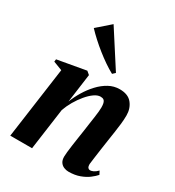

<svg xmlns="http://www.w3.org/2000/svg" viewBox="-194 -917 949 1042"><g transform="rotate(30 281.0 -396.0)"><path d="M206.5 -318.5Q220 -353.5 240.8 -388Q261.5 -422.5 288.5 -451.5Q315.5 -480.5 347.2 -498Q379 -515.5 415 -515.5Q467.5 -515.5 492.2 -484.8Q517 -454 517 -410.5Q517 -385 514 -357.5Q511 -330 506.5 -300.8Q502 -271.5 497.5 -241Q493.5 -213.5 489 -182.8Q484.5 -152 481 -125.2Q477.5 -98.5 475.5 -82.5Q475.5 -65.5 481 -59.5Q486.5 -53.5 494 -53.5Q503 -53.5 515 -59.2Q527 -65 540 -78.5L551 -57.5Q538.5 -43 517.5 -27Q496.5 -11 466.2 0.2Q436 11.5 396 11.5Q382 11.5 367.8 5.8Q353.5 0 344.5 -13Q335.5 -26 335.5 -48Q335.5 -57.5 337.5 -76.8Q339.5 -96 343 -121Q346.5 -146 350.5 -172.5Q354.5 -199 358 -222Q361.5 -248 365 -271.8Q368.5 -295.5 371.5 -316.2Q374.5 -337 376 -353.2Q377.5 -369.5 377.5 -379.5Q377.5 -395.5 374.8 -406.5Q372 -417.5 365 -423Q358 -428.5 344.5 -428.5Q326.5 -428.5 305.5 -413.8Q284.5 -399 263.8 -374.2Q243 -349.5 225.8 -319.8Q208.5 -290 198 -260L162 0H25.5L87.5 -446L31.5 -467.5L33.5 -483L211.5 -514.5L231 -498ZM336 -566.5Q310 -580.5 282.2 -599.5Q254.5 -618.5 226.5 -640.8Q198.5 -663 172.8 -686.5Q147 -710 126 -732.5L208.5 -804.5L352 -581.5Z"/></g></svg>

Font: Merriweather 144pt
Style: Bold Italic
Weight: 700
Italic angle: -7.8°
Version: Version 2.101